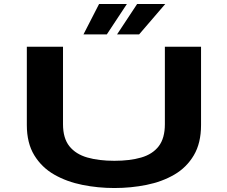

<svg xmlns="http://www.w3.org/2000/svg" viewBox="-20 -935 1140 966"><path d="M555.5 11Q473 11 394.5 -4.8Q316 -20.5 253 -56.5Q190 -92.5 152.5 -153.8Q115 -215 115 -306V-700H297V-310Q297 -239.5 329.2 -199.2Q361.5 -159 419.5 -142.5Q477.5 -126 555.5 -126Q633.5 -126 690.5 -142.5Q747.5 -159 778.5 -199.2Q809.5 -239.5 809.5 -310V-700H991.5V-306Q991.5 -215 955.2 -153.8Q919 -92.5 857.2 -56.5Q795.5 -20.5 717.2 -4.8Q639 11 555.5 11ZM569 -762 670 -915H811.5L680 -762ZM400 -762 478.5 -915H618.5L517.5 -762Z"/></svg>

Font: Trispace Expanded
Style: Bold
Weight: 700
Width: 7
Designer: Tyler Finck
Foundry: Etcetera Type Company
Version: Version 1.210; ttfautohint (v1.8.3)